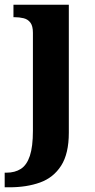

<svg xmlns="http://www.w3.org/2000/svg" viewBox="-40 -556 405 816"><path d="M-20.1 240V177.9H-13Q23.5 177.9 48.7 161.7Q73.9 145.5 86.9 106.4Q99.9 67.3 99.9 -0.3V-416.8Q99.9 -445.6 89.2 -459.8Q78.5 -474.1 60.5 -478.5Q42.5 -483 21.1 -483H17.2V-536H252.5V8Q252.5 97 219.9 148Q187.3 199 130.5 219.5Q73.6 240 0.1 240Z"/></svg>

Font: Noto Serif Hebrew
Style: Regular
Weight: 400
Designer: Monotype Design Team
Foundry: Monotype Imaging Inc.
Version: Version 2.003